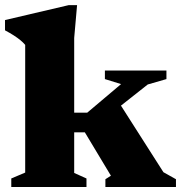

<svg xmlns="http://www.w3.org/2000/svg" viewBox="-27 -746 722 766"><path d="M344 -236.5 436.5 -354.5 625 -59 675 -31V0H393.5V-31L415.5 -45L311.5 -218H192.5V-296.5H321L456 -410.5L391.5 -430.5V-464.5H637V-430.5L562.5 -409ZM269 -56 318 -34V0H18V-34L73.5 -57.5V-567Q65.5 -576.5 54.2 -585.8Q43 -595 27.8 -604.8Q12.5 -614.5 -7 -625V-666L247 -725.5H280.5L269 -594.5Z"/></svg>

Font: Newsreader ExtraBold
Style: Regular
Weight: 800
Designer: Hugues Gentile
Foundry: Production Type
Version: Version 1.003